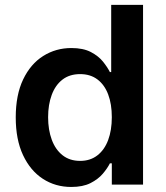

<svg xmlns="http://www.w3.org/2000/svg" viewBox="-20 -747 670 777"><path d="M268.5 9.6Q204.2 9.6 153.4 -23.4Q102.6 -56.5 73.2 -119.3Q43.7 -182.2 43.7 -272Q43.7 -362.9 73.7 -425.6Q103.7 -488.3 154.8 -520.4Q206 -552.6 268.8 -552.6Q316.8 -552.6 347.7 -536.4Q378.6 -520.2 396.7 -497.7Q414.8 -475.1 424.7 -455.3H430V-727.3H558.9V0H432.5V-85.9H424.7Q414.8 -66.1 396 -43.9Q377.1 -21.7 346.2 -6Q315.3 9.6 268.5 9.6ZM304.3 -95.9Q345.2 -95.9 373.9 -118.1Q402.7 -140.3 417.6 -180Q432.5 -219.8 432.5 -272.7Q432.5 -325.6 417.8 -364.7Q403.1 -403.8 374.5 -425.4Q345.9 -447.1 304.3 -447.1Q261.4 -447.1 232.6 -424.7Q203.8 -402.3 189.3 -362.9Q174.7 -323.5 174.7 -272.7Q174.7 -221.6 189.5 -181.6Q204.2 -141.7 233.1 -118.8Q262.1 -95.9 304.3 -95.9Z"/></svg>

Font: InterMG SemiBold
Style: Regular
Weight: 600
Designer: Rasmus Andersson
Foundry: rsms
Version: Version 3.019;December 26, 2023;FontCreator 15.0.0.2955 64-b